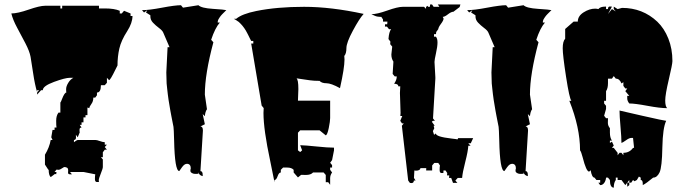

<svg xmlns="http://www.w3.org/2000/svg" viewBox="-20 -766 3104 876"><path d="M290.5 22 291 9.8Q291 -3.9 272.5 -3.9Q271.5 -3.9 262.2 2.4Q252.9 8.8 247.3 8.8Q241.7 8.8 237.8 7.8L229 18.6H237.8L236.3 29.3L231 27.3L211.4 42Q202.1 33.7 202.1 7.8L200.7 8.8L185.1 -15.1V-60.1Q205.1 -92.8 211.4 -127.4H219.7L213.9 -139.6L219.7 -173.3H229V-184.1H237.8Q236.3 -191.4 236.3 -215.1Q236.3 -238.8 247.1 -252.4H255.4V-297.9Q258.3 -301.3 262.7 -313.5Q274.4 -343.8 282.7 -343.8Q281.7 -346.7 281.7 -359.4Q281.7 -372.1 291.3 -387.9Q300.8 -403.8 314.9 -411.1H299.3Q277.3 -411.1 226.3 -392.3Q175.3 -373.5 175.3 -354.5H167.5L149.4 -334.5V-343.8L158.2 -354.5H149.4V-345.2Q138.7 -380.9 131.3 -431.4Q124 -481.9 119.4 -507.1Q114.7 -532.2 95.9 -568.4Q77.1 -604.5 57.9 -640.1Q38.6 -675.8 31.7 -704.6Q60.1 -704.6 110.8 -722.2Q161.6 -739.7 185.1 -739.7H255.4V-727.5H263.7V-739.7H431.6V-727.5H459Q501.5 -727.5 526.4 -716.8V-704.6H535.6L545.9 -716.8L575.7 -704.6V-692.9H584.5Q584.5 -661.6 560.5 -624Q532.7 -581.1 524.4 -544.2Q516.1 -507.3 516.1 -467.3Q515.1 -465.8 506.3 -447.8Q483.4 -400.4 477.5 -400.4L467.8 -411.1V-388.2L458 -377.4H440.4Q440.4 -343.8 422.4 -343.8V-331.5L414.6 -320.8H405.8Q405.8 -303.2 396.7 -291.3Q387.7 -279.3 387.7 -272.5L378.9 -275.4V-240.7H370.1V-230.5H360.8V-208H352.1V-196.3H343.8L352.1 -184.1Q342.8 -184.1 342.8 -174.1Q342.8 -164.1 343.8 -162.1L334.5 -139.6L326.2 -151.4L326.7 -138.7Q326.7 -127.4 317.4 -127.4V-117.2Q331.1 -127.4 334.5 -127.4H414.6Q421.9 -127.4 435.8 -122.3Q449.7 -117.2 458 -117.2V-106H467.8L458 -95.2L467.8 -83H458L449.2 -71.3V-48.8H440.4L449.2 -38.6V-3.9Q449.2 2.9 439.9 25.9Q430.7 48.8 430.7 55.7Q430.7 62.5 431.6 64.5H422.4Q413.1 64.5 413.1 50.5Q413.1 36.6 414.6 29.3L360.8 18.6H299.3L308.1 29.3H299.3Q290.5 29.3 290.5 22Z M905.8 -170.4 894.5 14.6Q904.8 14.6 904.8 32.2V37.6Q888.7 34.2 885.3 20V26.9L873 27.3Q864.3 28.3 856.4 23.9Q848.6 19.5 848.6 13.4Q848.6 7.3 849.6 3.9H850.6Q850.6 -18.6 833 -18.6Q821.3 -18.6 810.5 -3.2Q799.8 12.2 797.9 14.6Q777.3 13.7 774.4 -126Q772.9 -180.2 771.5 -187.3Q770 -194.3 766.4 -213.1Q762.7 -231.9 761.5 -238.3Q760.3 -244.6 757.1 -262Q753.9 -279.3 752.9 -287.1L749 -310.5Q746.6 -326.2 745.6 -335.7Q744.6 -345.2 742.9 -359.6Q741.2 -374 740.2 -385.3Q738.8 -411.6 738.8 -435.5L744.6 -550.8H753.4L724.6 -617.7Q720.7 -627 705.3 -638.4Q689.9 -649.9 677.7 -662.8Q665.5 -675.8 666 -692.4V-696.3L646 -709L651.9 -719.7L637.2 -709L627.9 -719.7Q660.2 -719.7 719.5 -731Q778.8 -742.2 805.7 -742.2L814.9 -731L885.3 -742.2Q898.4 -729 951.4 -725.6Q1004.4 -722.2 1012.7 -719.7Q1012.2 -719.2 1008.5 -715.8Q1004.9 -712.4 1003.7 -710.9Q1002.4 -709.5 998.8 -706.1Q995.1 -702.6 993.2 -700.4Q991.2 -698.2 988 -694.6Q984.9 -690.9 983.2 -688.2Q981.4 -685.5 979.2 -682.1Q977.1 -678.7 975.6 -675.8Q973.1 -669.4 973.1 -663.1H982.9Q960.9 -637.7 943.4 -584.5L953.6 -573.2Q914.6 -428.2 914.6 -334.5L924.3 -267.6Q916.5 -257.3 914.6 -235.8L904.8 -245.6L914.6 -199.2L894.5 -189Q905.8 -189 905.8 -170.4Z M1375.5 32.2 1354 31.7 1339.4 43.5 1319.8 21V8.8Q1310.1 -1.5 1291 -1.5H1271.5L1261.2 8.8V21Q1252.4 21 1246.6 38.1Q1240.7 55.2 1232.4 55.2V65.4Q1227.5 39.1 1212.9 -31.2Q1182.1 -174.8 1182.1 -250.5Q1182.1 -265.6 1183.1 -272.9L1173.8 -284.2L1126 -567.4H1135.7V-579.1H1126Q1124.5 -581.5 1119.9 -591.1Q1115.2 -600.6 1113.8 -603.5Q1112.3 -606.4 1107.9 -615Q1103.5 -623.5 1101.3 -627Q1099.1 -630.4 1094.5 -637.5Q1089.8 -644.5 1086.7 -647.9Q1083.5 -651.4 1078.6 -657Q1073.7 -662.6 1069.3 -666Q1054.7 -676.3 1046.9 -680.2H1057.6Q1084 -702.6 1149.4 -715.8Q1244.1 -734.9 1367.4 -734.9Q1490.7 -734.9 1639.2 -702.6Q1619.6 -681.2 1590.1 -626.2Q1560.5 -571.3 1560.5 -546.4Q1560.5 -521.5 1550.8 -510.7L1551.8 -494.6Q1551.8 -455.6 1531.2 -363.8Q1490.7 -386.2 1469.2 -386.2Q1447.8 -386.2 1438 -397Q1412.1 -397 1393.8 -399.7Q1375.5 -402.3 1358.6 -404.8Q1341.8 -407.2 1332.5 -408.7Q1341.3 -403.8 1341.3 -359.4L1339.4 -306.6H1486.3V-227.5Q1486.3 -212.9 1480 -181.9Q1473.6 -150.9 1466.3 -148.4L1438 -171.4H1349.6L1339.4 -160.6V-80.1L1349.6 -72.3L1358.4 -80.1L1349.6 -103.5Q1372.6 -103 1424.1 -97.7Q1475.6 -92.3 1503.9 -92.3V-80.1L1495.1 -35.6L1486.3 -23.4L1495.1 -12.7V-1.5H1486.3V8.8L1495.1 21Q1486.3 33.2 1486.3 46.9V77.1L1477.5 65.4H1466.3V32.2L1456.5 21H1408.2Q1398.4 32.2 1375.5 32.2Z M1962.4 -483.4 1966.3 -413.6V-407.2L1955.6 -225.6L1964.4 -214.8H1955.1L1950.2 -210.4L1963.4 -192.4H1958.5L1961.4 -180.7L1955.1 -168L1960.4 -150.9L1968.8 -157.2Q1967.8 -142.1 2040.5 -133.8Q2065.9 -130.9 2067.4 -129.9L2070.3 -135.7H2138.7L2127.9 -112.3H2116.7L2127 -101.1H2116.7Q2115.2 -75.7 2102.8 -27.3Q2090.3 21 2088.4 45.9H2068.4L2057.6 57.6L2066.9 68.4H2046.9L2038.6 45.9H2028.8L2029.8 34.2H2019.5L2020.5 23.4L2012.7 11.7H2003.4L2002.9 23.4H1994.1Q1985.8 23.4 1985.8 9.5Q1985.8 -4.4 1987.3 -11.2L1979.5 -22.5H1961.4L1951.7 -11.2V11.7H1924.3L1924.8 1H1898.4Q1897 12.7 1877 12.7L1870.6 11.7L1868.7 45.9L1876 57.6H1868.2Q1868.2 69.3 1856.9 69.3L1850.1 68.4L1842.3 57.6L1813.5 -192.4L1822.3 -203.1H1814L1806.2 -214.8L1815.4 -236.8H1806.6L1807.6 -250.5L1804.7 -341.8Q1804.7 -342.8 1806.2 -372.1H1797.4Q1797.4 -383.8 1778.3 -383.8Q1790 -401.9 1790 -414.6V-417.5H1780.8L1771.5 -428.7L1774.9 -484.9Q1765.6 -498.5 1765.6 -517.6L1769.5 -553.2L1760.3 -564.5L1761.2 -576.2L1752.4 -587.9Q1754.9 -621.6 1764.6 -632.8H1754.9L1745.6 -644.5H1736.3L1736.8 -655.3H1746.6L1747.6 -667.5H1727.5V-677.2L1719.7 -689Q1700.2 -689 1689.9 -694.1Q1679.7 -699.2 1674.3 -701.2Q1699.7 -701.2 1747.1 -718Q1794.4 -734.9 1817.9 -734.9H1914.6L1923.8 -725.6V-734.9L1933.1 -739.7L1932.1 -734.9H1941.4L1942.4 -745.6H1951.2L1958.5 -734.9H1984.9L1977.5 -745.6H2080.6L2077.1 -733.9L2048.8 -712.4Q2038.6 -712.4 2023.7 -700.7Q2008.8 -689 2000 -689L2003.9 -681.2Q2003.4 -672.4 1991.9 -657.2Q1980.5 -642.1 1979.5 -632.8L1970.2 -620.1L1969.2 -610.4H1960.4L1960 -598.6H1968.8Q1976.1 -590.3 1976.1 -572Q1976.1 -553.7 1969.2 -523.2Q1962.4 -492.7 1962.4 -483.4Z M2389.2 -170.4 2377.9 14.6Q2388.2 14.6 2388.2 32.2V37.6Q2372.1 34.2 2368.7 20V26.9L2356.4 27.3Q2347.7 28.3 2339.8 23.9Q2332 19.5 2332 13.4Q2332 7.3 2333 3.9H2334Q2334 -18.6 2316.4 -18.6Q2304.7 -18.6 2293.9 -3.2Q2283.2 12.2 2281.2 14.6Q2260.7 13.7 2257.8 -126Q2256.3 -180.2 2254.9 -187.3Q2253.4 -194.3 2249.8 -213.1Q2246.1 -231.9 2244.9 -238.3Q2243.7 -244.6 2240.5 -262Q2237.3 -279.3 2236.3 -287.1L2232.4 -310.5Q2230 -326.2 2229 -335.7Q2228 -345.2 2226.3 -359.6Q2224.6 -374 2223.6 -385.3Q2222.2 -411.6 2222.2 -435.5L2228 -550.8H2236.8L2208 -617.7Q2204.1 -627 2188.7 -638.4Q2173.3 -649.9 2161.1 -662.8Q2148.9 -675.8 2149.4 -692.4V-696.3L2129.4 -709L2135.3 -719.7L2120.6 -709L2111.3 -719.7Q2143.6 -719.7 2202.9 -731Q2262.2 -742.2 2289.1 -742.2L2298.3 -731L2368.7 -742.2Q2381.8 -729 2434.8 -725.6Q2487.8 -722.2 2496.1 -719.7Q2495.6 -719.2 2491.9 -715.8Q2488.3 -712.4 2487.1 -710.9Q2485.8 -709.5 2482.2 -706.1Q2478.5 -702.6 2476.6 -700.4Q2474.6 -698.2 2471.4 -694.6Q2468.3 -690.9 2466.6 -688.2Q2464.8 -685.5 2462.6 -682.1Q2460.4 -678.7 2459 -675.8Q2456.5 -669.4 2456.5 -663.1H2466.3Q2444.3 -637.7 2426.8 -584.5L2437 -573.2Q2397.9 -428.2 2397.9 -334.5L2407.7 -267.6Q2399.9 -257.3 2397.9 -235.8L2388.2 -245.6L2397.9 -199.2L2377.9 -189Q2389.2 -189 2389.2 -170.4Z M2815.4 -385.3Q2807.1 -407.2 2789.6 -407.2L2780.3 -418.9L2772 -407.2H2753.9V-386.2Q2753.9 -362.8 2745.1 -350.1V-306.2H2736.3V-293.9L2745.1 -283.2V-269Q2745.1 -267.1 2736.3 -237.8L2745.1 -226.6H2753.9L2753.4 -205.6Q2753.4 -192.4 2762.7 -181.2V-161.1Q2762.7 -137.7 2772 -124.5H2762.7V-113.8L2772 -119.6L2780.3 -102.1L2772 -91.3H2780.3L2797.9 -68.8V-57.6L2806.6 -68.8H2815.4L2824.2 -57.6V-68.8Q2852.1 -68.8 2868.2 -91.3H2873L2868.2 -136.7H2859.9Q2851.1 -136.7 2836.4 -126.2Q2821.8 -115.7 2815.4 -113.8Q2815.4 -138.7 2811 -188Q2806.6 -237.3 2806.6 -261.7Q2809.1 -260.7 2910.6 -237.8Q3012.2 -214.8 3019.5 -214.8Q3003.9 -183.1 3002 -93.8Q3000.5 -3.4 2989.3 20.5Q2978 44.4 2960 44.4Q2929.2 70.3 2912.6 78.6V71.8Q2912.6 55.2 2903.3 55.2V44.4L2895 39.6L2885.7 55.2L2875 61L2868.2 55.2L2859.9 67.4H2851.1V55.2L2841.8 67.4H2851.1V78.6L2841.8 85.9V67.4L2833 78.6L2815.4 55.2H2797.9V44.4H2789.6V55.2Q2780.3 67.4 2780.3 90.3Q2762.7 89.4 2762.7 55.2L2753.9 44.4H2745.1Q2744.1 58.1 2736.8 68.4Q2729.5 78.6 2718.3 78.6L2710 67.4H2718.3V55.2H2701.2L2692.4 44.4Q2680.7 44.4 2674.8 10.7L2668 17.1Q2654.8 17.1 2638.2 -48.8Q2631.8 -73.7 2626.5 -80.1Q2626.5 -184.1 2577.6 -306.2H2586.9Q2578.1 -315.9 2562.7 -415.3Q2547.4 -514.6 2547.4 -545.9Q2547.4 -577.1 2558.6 -589.4V-633.8L2597.2 -667.5H2616.2Q2616.2 -692.9 2642.8 -709.7Q2669.4 -726.6 2695.8 -726.6Q2702.1 -726.6 2710 -724.6Q2718.8 -735.8 2741.2 -735.8H2745.1V-724.6H2753.9Q2753.9 -736.3 2762.2 -736.3L2772 -735.8L2753.9 -702.1L2772 -724.6L2789.6 -713.9L2780.3 -724.6V-735.8L2797.9 -724.6Q2816.4 -730 2817.9 -730Q2912.1 -730 2979 -667Q3010.7 -636.7 3029.3 -590.1Q3047.9 -543.5 3047.9 -487.3Q3047.9 -473.1 3031.5 -403.8Q3015.1 -334.5 3015.1 -307.6Q3015.1 -280.8 3023.9 -272.5Q2991.2 -272.5 2934.1 -283.2Q2877 -293.9 2851.1 -293.9Q2841.8 -305.7 2841.8 -316.9V-328.6H2851.1L2833 -350.1L2841.8 -362.3H2833L2824.2 -374V-391.1Z"/></svg>

Font: Butcherman
Style: Regular
Weight: 400
Version: Version 001.004